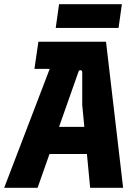

<svg xmlns="http://www.w3.org/2000/svg" viewBox="-36 -900 666 920"><path d="M-16 0 252 -700H472L554 0H396L358 -397V-553Q358 -562 350.5 -563.5Q343 -565 340 -556L144 0ZM183 -162 231 -292H388L399 -162ZM129 -570 148 -700H268L230 -570ZM231 -766 247 -880H548L532 -766Z"/></svg>

Font: Finlandica
Style: Italic
Weight: 400
Italic angle: -8°
Designer: Niklas Ekholm, Juho Hiilivirta, Jaakko Suomalainen
Foundry: Helsinki Type Studio
Version: Version 1.064